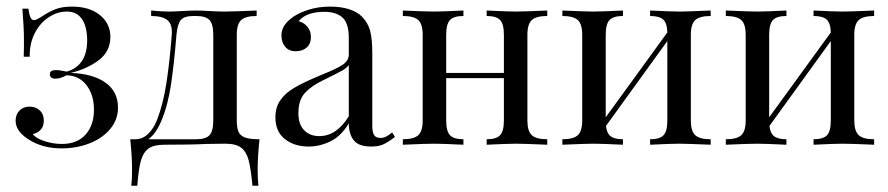

<svg xmlns="http://www.w3.org/2000/svg" viewBox="-20 -447 2743 593"><path d="M321 -332.3Q320.2 -287.1 284.3 -260.5Q248.4 -233.9 198.4 -221.8Q266.9 -219.4 305.6 -191.9Q344.4 -164.5 344.4 -114.5Q344.4 -77.4 320.6 -48.8Q296.8 -20.2 256.9 -4.4Q216.9 11.3 170.2 11.3Q109.7 11.3 66.1 -17.7Q28.2 -42.7 28.2 -74.2Q28.2 -93.5 40.3 -105.6Q52.4 -117.7 71 -117.7Q90.3 -117.7 102.8 -106Q115.3 -94.4 115.3 -74.2Q115.3 -57.3 106 -46.8Q96.8 -36.3 81.5 -33.1Q88.7 -21 115.7 -11.7Q142.7 -2.4 171 -2.4Q218.5 -2.4 244.4 -31.5Q270.2 -60.5 270.2 -108.1Q270.2 -154 247.2 -183.9Q224.2 -213.7 185.5 -214.5Q166.1 -204 151.6 -204Q133.9 -204 133.9 -217.7Q133.9 -230.6 152.4 -230.6Q163.7 -230.6 186.3 -225.8Q249.2 -244.4 249.2 -322.6Q249.2 -363.7 233.5 -387.5Q217.7 -411.3 186.3 -411.3Q157.3 -411.3 130.2 -393.5Q103.2 -375.8 87.1 -344Q71 -312.1 71.8 -271.8H53.2Q54 -289.5 54 -321Q54 -362.1 49.2 -420.2H67.7Q70.2 -401.6 74.2 -393.1Q78.2 -384.7 85.5 -384.7Q91.9 -384.7 112.9 -398.4Q132.3 -411.3 152.4 -419Q172.6 -426.6 202.4 -426.6Q256.5 -426.6 288.7 -400.4Q321 -374.2 321 -332.3Z M775.8 76.6Q775.8 108.9 778.2 126.6H759.7Q754.8 74.2 748 48Q741.1 21.8 725 9.3Q708.9 -3.2 675.8 -3.2L616.9 -2.4Q573.4 0 487.9 0Q454.8 0 438.7 11.7Q422.6 23.4 415.3 48.8Q408.1 74.2 404 126.6H385.5Q387.9 108.9 387.9 76.6Q387.9 36.3 382.3 -16.9H397.6Q421 -16.9 438.3 -34.3Q455.6 -51.6 465.3 -77.4Q483.9 -125.8 494 -190.7Q504 -255.6 510.5 -339.5Q512.9 -371.8 497.2 -384.7Q481.5 -397.6 446.8 -397.6V-414.5Q482.3 -411.3 501.6 -411.3Q514.5 -411.3 541.9 -412.9Q571 -414.5 587.1 -414.5Q600.8 -414.5 626.6 -412.9Q655.6 -411.3 675 -411.3Q698.4 -411.3 772.6 -414.5V-397.6Q738.7 -397.6 725 -385.1Q711.3 -372.6 711.3 -339.5V-75Q711.3 -51.6 716.9 -39.5Q722.6 -27.4 737.1 -22.2Q751.6 -16.9 781.5 -16.9Q775.8 36.3 775.8 76.6ZM638.7 -339.5Q638.7 -372.6 627 -385.1Q615.3 -397.6 585.5 -397.6H578.2Q549.2 -397.6 538.7 -385.5Q528.2 -373.4 525 -339.5Q517.7 -250 508.1 -185.5Q498.4 -121 478.2 -73.4Q461.3 -33.1 437.9 -16.9H585.5Q615.3 -16.9 627 -29.4Q638.7 -41.9 638.7 -75Z M1097.6 -396Q1116.1 -377.4 1123 -352.4Q1129.8 -327.4 1129.8 -283.1V-58.9Q1129.8 -38.7 1135.5 -29.8Q1141.1 -21 1154.8 -21Q1164.5 -21 1173 -25.4Q1181.5 -29.8 1191.1 -37.9L1200 -24.2Q1179 -8.1 1164.1 -1.2Q1149.2 5.6 1126.6 5.6Q1087.9 5.6 1072.6 -13.7Q1057.3 -33.1 1057.3 -66.1Q1033.9 -26.6 1000.8 -10.5Q967.7 5.6 933.1 5.6Q889.5 5.6 860.1 -17.3Q830.6 -40.3 830.6 -84.7Q830.6 -115.3 845.6 -137.1Q860.5 -158.9 887.5 -175Q914.5 -191.1 960.5 -210.5L977.4 -217.7Q1020.2 -234.7 1038.7 -247.2Q1057.3 -259.7 1057.3 -279V-329Q1057.3 -375.8 1037.5 -393.1Q1017.7 -410.5 982.3 -410.5Q925.8 -410.5 902.4 -381.5Q918.5 -377.4 929.4 -364.5Q940.3 -351.6 940.3 -332.3Q940.3 -312.1 927.4 -300.4Q914.5 -288.7 892.7 -288.7Q872.6 -288.7 860.9 -302.4Q849.2 -316.1 849.2 -338.7Q849.2 -370.2 887.1 -396Q906.5 -408.9 935.5 -417.7Q964.5 -426.6 1000 -426.6Q1033.1 -426.6 1058.1 -418.5Q1083.1 -410.5 1097.6 -396ZM979.8 -200Q943.5 -183.1 922.6 -160.9Q901.6 -138.7 901.6 -97.6Q901.6 -62.9 919.4 -44.8Q937.1 -26.6 966.1 -26.6Q1019.4 -26.6 1057.3 -87.9V-246Q1050.8 -237.1 1037.5 -229.4Q1024.2 -221.8 979.8 -200Z M1608.9 -339.5V-75Q1608.9 -41.9 1622.6 -29.4Q1636.3 -16.9 1670.2 -16.9V0Q1596 -3.2 1573.4 -3.2Q1550.8 -3.2 1483.1 0V-16.9Q1512.9 -16.9 1524.6 -29.4Q1536.3 -41.9 1536.3 -75V-205.6H1358.1V-75Q1358.1 -41.9 1369.8 -29.4Q1381.5 -16.9 1411.3 -16.9V0Q1343.5 -3.2 1321 -3.2Q1298.4 -3.2 1224.2 0V-16.9Q1258.1 -16.9 1271.8 -29.4Q1285.5 -41.9 1285.5 -75V-339.5Q1285.5 -372.6 1271.8 -385.1Q1258.1 -397.6 1224.2 -397.6V-414.5Q1298.4 -411.3 1321 -411.3Q1343.5 -411.3 1411.3 -414.5V-397.6Q1381.5 -397.6 1369.8 -385.1Q1358.1 -372.6 1358.1 -339.5V-221.8H1536.3V-339.5Q1536.3 -372.6 1524.6 -385.1Q1512.9 -397.6 1483.1 -397.6V-414.5Q1550.8 -411.3 1573.4 -411.3Q1596 -411.3 1670.2 -414.5V-397.6Q1636.3 -397.6 1622.6 -385.1Q1608.9 -372.6 1608.9 -339.5Z M2113.7 -339.5V-75Q2113.7 -41.9 2127.4 -29.4Q2141.1 -16.9 2175 -16.9V0Q2100.8 -3.2 2078.2 -3.2Q2055.6 -3.2 1987.9 0V-16.9Q2017.7 -16.9 2029.4 -29.4Q2041.1 -41.9 2041.1 -75V-320.2L1851.6 -58.1Q1854 -35.5 1866.1 -26.2Q1878.2 -16.9 1904 -16.9V0Q1836.3 -3.2 1813.7 -3.2Q1791.1 -3.2 1716.9 0V-16.9Q1750.8 -16.9 1764.5 -29.4Q1778.2 -41.9 1778.2 -75V-339.5Q1778.2 -372.6 1764.5 -385.1Q1750.8 -397.6 1716.9 -397.6V-414.5Q1791.1 -411.3 1813.7 -411.3Q1836.3 -411.3 1904 -414.5V-397.6Q1874.2 -397.6 1862.5 -385.1Q1850.8 -372.6 1850.8 -339.5V-84.7L2041.1 -346.8Q2040.3 -375.8 2028.2 -386.7Q2016.1 -397.6 1987.9 -397.6V-414.5Q2055.6 -411.3 2078.2 -411.3Q2100.8 -411.3 2175 -414.5V-397.6Q2141.1 -397.6 2127.4 -385.1Q2113.7 -372.6 2113.7 -339.5Z M2618.5 -339.5V-75Q2618.5 -41.9 2632.3 -29.4Q2646 -16.9 2679.8 -16.9V0Q2605.6 -3.2 2583.1 -3.2Q2560.5 -3.2 2492.7 0V-16.9Q2522.6 -16.9 2534.3 -29.4Q2546 -41.9 2546 -75V-320.2L2356.5 -58.1Q2358.9 -35.5 2371 -26.2Q2383.1 -16.9 2408.9 -16.9V0Q2341.1 -3.2 2318.5 -3.2Q2296 -3.2 2221.8 0V-16.9Q2255.6 -16.9 2269.4 -29.4Q2283.1 -41.9 2283.1 -75V-339.5Q2283.1 -372.6 2269.4 -385.1Q2255.6 -397.6 2221.8 -397.6V-414.5Q2296 -411.3 2318.5 -411.3Q2341.1 -411.3 2408.9 -414.5V-397.6Q2379 -397.6 2367.3 -385.1Q2355.6 -372.6 2355.6 -339.5V-84.7L2546 -346.8Q2545.2 -375.8 2533.1 -386.7Q2521 -397.6 2492.7 -397.6V-414.5Q2560.5 -411.3 2583.1 -411.3Q2605.6 -411.3 2679.8 -414.5V-397.6Q2646 -397.6 2632.3 -385.1Q2618.5 -372.6 2618.5 -339.5Z"/></svg>

Font: Playfair Display
Style: Regular
Weight: 400
Designer: Claus Eggers Sørensen
Foundry: Claus Eggers Sørensen
Version: Version 1.005; ttfautohint (v1.2) -l 10 -r 42 -G 200 -x 21 -